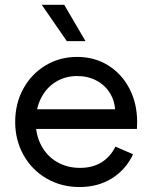

<svg xmlns="http://www.w3.org/2000/svg" viewBox="-20 -750 622 784"><path d="M42 -252Q42 -327.1 75.2 -387.7Q108.4 -448.2 166 -482.9Q223.6 -517.6 294.9 -517.6Q366.2 -517.6 421.9 -482.9Q477.5 -448.2 508.8 -387.7Q540 -327.1 540 -252Q540 -242.2 539.1 -223.6H108.4V-303.7H458L450.2 -293Q450.2 -334 430.2 -367.7Q410.2 -401.4 375 -420.4Q339.8 -439.5 294.9 -439.5Q246.1 -439.5 207.5 -415.5Q168.9 -391.6 147.5 -349.1Q126 -306.6 126 -252Q126 -197.3 149.4 -154.3Q172.9 -111.3 213.9 -87.9Q254.9 -64.5 306.6 -64.5Q358.4 -64.5 395 -87.4Q431.6 -110.4 451.2 -151.4L523.4 -120.1Q494.1 -57.6 437.5 -22Q380.9 13.7 304.7 13.7Q230.5 13.7 170.4 -21Q110.4 -55.7 76.2 -116.7Q42 -177.7 42 -252ZM150.4 -730.5H242.2L329.1 -582H252.9Z"/></svg>

Font: Wanted Sans Std Variable
Style: Regular
Weight: 400
Designer: Original Design by Kil Hyung-jin and Kang Hanbin, Wanted Lab, Inc;
Foundry: Wanted Lab, Inc.
Version: Version 1.003;Glyphs 3.2 (3227)